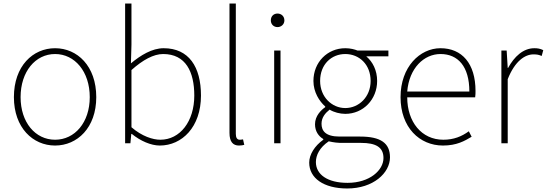

<svg xmlns="http://www.w3.org/2000/svg" viewBox="-20 -814 3107 1091"><path d="M293 13C419 13 527 -88 527 -262C527 -439 419 -540 293 -540C167 -540 59 -439 59 -262C59 -88 167 13 293 13ZM293 -20C181 -20 97 -118 97 -262C97 -407 181 -507 293 -507C405 -507 490 -407 490 -262C490 -118 405 -20 293 -20Z M888 13C1014 13 1122 -92 1122 -271C1122 -434 1053 -540 910 -540C844 -540 779 -500 724 -454L727 -560V-794H691V0H721L726 -53H729C778 -13 838 13 888 13ZM891 -20C849 -20 787 -39 727 -91V-416C792 -474 853 -507 907 -507C1036 -507 1084 -405 1084 -271C1084 -124 1003 -20 891 -20Z M1338 13C1353 13 1359 11 1368 9L1361 -22C1350 -20 1346 -20 1342 -20C1328 -20 1320 -31 1320 -53V-794H1284V-59C1284 -8 1304 13 1338 13Z M1538 0H1574V-527H1538ZM1557 -660C1577 -660 1596 -675 1596 -698C1596 -723 1577 -737 1557 -737C1536 -737 1519 -723 1519 -698C1519 -675 1536 -660 1557 -660Z M1953 257C2101 257 2196 169 2196 80C2196 -1 2143 -38 2027 -38H1910C1829 -38 1807 -71 1807 -111C1807 -147 1829 -172 1853 -191C1877 -176 1912 -167 1942 -167C2044 -167 2123 -249 2123 -354C2123 -414 2098 -463 2061 -494H2187V-527H2011C1996 -533 1972 -540 1942 -540C1841 -540 1761 -461 1761 -354C1761 -290 1795 -238 1828 -209V-205C1805 -189 1770 -156 1770 -108C1770 -68 1790 -40 1817 -24V-20C1768 15 1737 64 1737 110C1737 198 1819 257 1953 257ZM1942 -200C1866 -200 1799 -263 1799 -354C1799 -449 1864 -507 1942 -507C2021 -507 2086 -448 2086 -354C2086 -263 2019 -200 1942 -200ZM1955 225C1840 225 1775 177 1775 107C1775 68 1796 24 1848 -11C1877 -4 1905 -2 1912 -2H2032C2115 -2 2159 22 2159 84C2159 153 2081 225 1955 225Z M2497 13C2575 13 2620 -13 2660 -37L2644 -68C2604 -39 2559 -20 2499 -20C2375 -20 2294 -122 2294 -261H2680C2682 -274 2682 -286 2682 -297C2682 -453 2605 -540 2483 -540C2366 -540 2256 -434 2256 -262C2256 -90 2364 13 2497 13ZM2294 -294C2305 -427 2389 -507 2483 -507C2582 -507 2647 -437 2647 -294Z M2829 0H2865V-364C2906 -468 2964 -505 3011 -505C3032 -505 3041 -503 3058 -496L3067 -529C3049 -538 3034 -540 3016 -540C2953 -540 2902 -492 2867 -428H2865L2859 -527H2829Z"/></svg>

Font: Noto Sans CJK Thin
Style: Regular
Weight: 100
Designer: Ryoko NISHIZUKA (kana & ideographs); Paul D. Hunt (Latin, Greek & Cyrillic); Wenlong ZHANG (bopomofo); Sandoll Communica
Foundry: Adobe Systems Incorporated
Version: Version 1.000;PS 1;hotconv 1.0.78;makeotf.lib2.5.61930